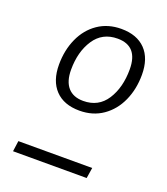

<svg xmlns="http://www.w3.org/2000/svg" viewBox="-128 -775 753 865"><g transform="rotate(20 248.5 -342.5)"><path d="M463 -522Q463 -453 437.5 -396.5Q412 -340 364.5 -307Q317 -274 253 -274Q178 -274 137 -317Q96 -360 96 -438Q96 -507 121.5 -563.5Q147 -620 194.5 -652.5Q242 -685 306 -685Q381 -685 422 -642.5Q463 -600 463 -522ZM155 -435Q155 -379 180.5 -350Q206 -321 254 -321Q327 -321 365 -380Q403 -439 403 -526Q403 -638 305 -638Q232 -638 193.5 -579.5Q155 -521 155 -435ZM42 -51H396L388 0H35Z"/></g></svg>

Font: Fira Sans Light
Style: Italic
Weight: 300
Italic angle: -8°
Designer: bBox Type GmbH & Carrois Corporate GbR & Edenspiekermann AG
Foundry: bBox Type GmbH & Carrois Corporate GbR & Edenspiekermann AG
Version: Version 4.301